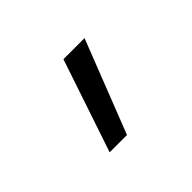

<svg xmlns="http://www.w3.org/2000/svg" viewBox="-72 -929 643 643"><g transform="rotate(-45 250.0 -607.0)"><path d="M231 -442H149L260 -772H360Z"/></g></svg>

Font: Iosevka Etoile
Style: Regular
Weight: 400
Designer: Belleve Invis
Foundry: Belleve Invis
Version: Version 33.2.4